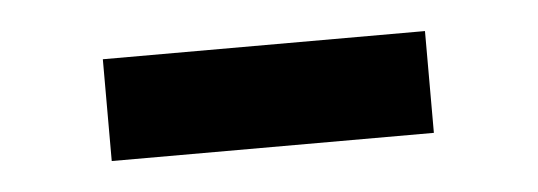

<svg xmlns="http://www.w3.org/2000/svg" viewBox="-25 -355 479 171"><g transform="rotate(-5 214.5 -269.5)"><path d="M70 -224V-315H358V-224Z"/></g></svg>

Font: Nunito Sans 6pt SemiBold
Style: Regular
Weight: 600
Version: Version 3.101;gftools[0.9.27]